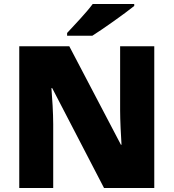

<svg xmlns="http://www.w3.org/2000/svg" viewBox="-20 -947 874 967"><path d="M656 -917V-927H447C414 -882 352 -818 318 -781V-767H445C499 -801 609 -879 656 -917ZM757 0V-714H585V-391C585 -342 589 -264 592 -218H589L329 -714H77V0H248V-322C248 -375 243 -457 239 -503H243L504 0Z"/></svg>

Font: Noto Sans Sinhala Black
Style: Regular
Weight: 900
Designer: Jelle Bosma - Monotype Design Team
Foundry: Monotype Imaging Inc.
Version: Version 2.006